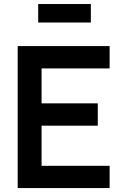

<svg xmlns="http://www.w3.org/2000/svg" viewBox="-20 -954 626 974"><path d="M440.9 -839.8H173.8V-933.6H440.9ZM536.1 0H69.8V-720.2H536.1V-606.9H190.9V-429.7H476.1V-316.4H190.9V-112.8H536.1Z"/></svg>

Font: Vela Sans Bd
Style: Bold
Weight: 700
Designer: Principal design: Mikhail Sharanda - project Manrope.
Design modification: Ravid Balaliev
Foundry: Mikhail Sharanda
Version: Version 1.001